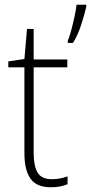

<svg xmlns="http://www.w3.org/2000/svg" viewBox="-20 -780 384 810"><path d="M199 -24Q218 -24 235 -27.5Q252 -31 265 -36V-3Q251 3 234 6.5Q217 10 194 10Q134 10 108.5 -26.5Q83 -63 83 -133V-496H15V-521L83 -531L94 -658H122V-529H264V-496H122V-135Q122 -80 138.5 -52Q155 -24 199 -24ZM344 -752Q337 -719 322 -674Q307 -629 288 -599H266V-608Q272 -621 280 -650.5Q288 -680 294.5 -710.5Q301 -741 303 -760H344Z"/></svg>

Font: Noto Sans Telugu SemiCondensed ExtraLight
Style: Regular
Weight: 200
Width: 4
Designer: Jelle Bosma - Monotype Design Team
Foundry: Monotype Imaging Inc.
Version: Version 2.005; ttfautohint (v1.8.4.7-5d5b)